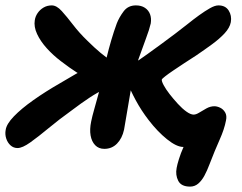

<svg xmlns="http://www.w3.org/2000/svg" viewBox="-32 -538 897 712"><path d="M673 154Q640 154 629 132.5Q618 111 623 85Q625 73 631.5 52Q638 31 649 6Q660 -19 675 -42L711 -20Q694 -7 681.5 0Q669 7 648 7Q623 7 587.5 -21.5Q552 -50 519 -93Q492 -128 471.5 -166Q451 -204 439 -236Q437 -243 434.5 -249.5Q432 -256 433 -262Q435 -273 443.5 -283.5Q452 -294 466 -304Q489 -319 515.5 -338Q542 -357 568.5 -376.5Q595 -396 619.5 -414.5Q644 -433 664 -449Q685 -466 706.5 -481.5Q728 -497 746.5 -507.5Q765 -518 778 -518Q804 -518 816 -499Q828 -480 824 -456Q820 -435 801 -414.5Q782 -394 754 -373.5Q726 -353 695 -332Q673 -318 651 -303.5Q629 -289 610.5 -276.5Q592 -264 580.5 -255Q569 -246 568 -243Q567 -237 575 -222Q583 -207 597 -189Q611 -171 627.5 -153Q644 -135 659.5 -124Q675 -113 686 -113Q695 -113 707 -120.5Q719 -128 733.5 -136Q748 -144 763 -144Q773 -144 784.5 -138.5Q796 -133 803 -121Q810 -109 806 -91Q800 -59 782.5 -20Q765 19 745 71Q736 95 726 113.5Q716 132 703 143Q690 154 673 154ZM33 11Q18 11 7 1Q-4 -9 -9 -24.5Q-14 -40 -11 -56Q-8 -78 19.5 -106.5Q47 -135 91.5 -166.5Q136 -198 190 -229Q227 -251 248 -263Q269 -275 280.5 -281Q292 -287 299 -290L317 -236Q310 -239 293.5 -246.5Q277 -254 252.5 -269.5Q228 -285 194 -311Q165 -333 141.5 -359Q118 -385 105.5 -412Q93 -439 97 -463Q99 -477 107.5 -489.5Q116 -502 129.5 -510Q143 -518 160 -518Q178 -518 197 -497Q216 -476 239 -446Q262 -416 291 -388Q317 -362 341 -342Q365 -322 385 -310L362 -211Q329 -195 299.5 -175.5Q270 -156 233 -128Q187 -95 148.5 -63Q110 -31 80.5 -10Q51 11 33 11ZM355 14Q334 14 321 0.5Q308 -13 304 -35.5Q300 -58 306 -87Q310 -107 317.5 -133Q325 -159 334 -192.5Q343 -226 351 -267Q356 -294 363.5 -325Q371 -356 380.5 -388.5Q390 -421 401 -451Q410 -474 426.5 -496Q443 -518 472 -518Q492 -518 505.5 -509Q519 -500 524.5 -485Q530 -470 527 -451Q522 -429 509 -394.5Q496 -360 482 -320Q468 -280 460 -239Q457 -226 452.5 -201Q448 -176 443.5 -148Q439 -120 434.5 -95Q430 -70 428 -57Q421 -25 402 -5.5Q383 14 355 14Z"/></svg>

Font: Shantell Sans SemiBold
Style: Italic
Weight: 600
Italic angle: -11°
Designer: Stephen Nixon, Anya Danilova, Shantell Martin
Foundry: Arrow Type
Version: Version 1.011;[c5ecc13dd]